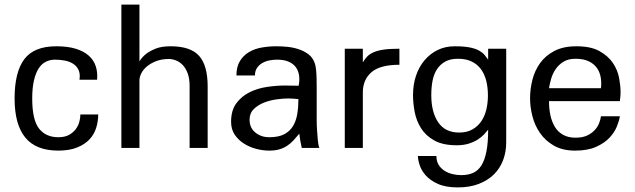

<svg xmlns="http://www.w3.org/2000/svg" viewBox="-20 -648 2782 841"><path d="M410.2 -146.5Q410.2 -117.2 401.4 -88.4Q392.6 -59.6 372.1 -37.6Q351.6 -15.6 317.9 -2Q284.2 11.7 235.4 11.7Q137.7 11.7 90.8 -45.4Q43.9 -102.5 43.9 -216.8Q43.9 -332 86.4 -388.7Q128.9 -445.3 226.6 -445.3Q276.4 -445.3 311.5 -434.6Q346.7 -423.8 368.7 -404.3Q390.6 -384.8 399.4 -357.9Q408.2 -331.1 405.3 -298.8H328.1Q332 -324.2 324.2 -341.3Q316.4 -358.4 300.3 -368.7Q284.2 -378.9 263.2 -382.8Q242.2 -386.7 220.7 -386.7Q200.2 -386.7 181.6 -377.9Q163.1 -369.1 149.9 -349.1Q136.7 -329.1 128.9 -296.4Q121.1 -263.7 121.1 -216.8Q121.1 -123 150.9 -85Q180.7 -46.9 235.4 -46.9Q263.7 -46.9 282.2 -57.1Q300.8 -67.4 312 -82.5Q323.2 -97.7 327.6 -114.7Q332 -131.8 332 -146.5H410.2Z M810.5 0V-273.4Q810.5 -303.7 802.2 -326.2Q793.9 -348.6 781.2 -362.3Q768.6 -376 752 -382.8Q735.4 -389.6 719.7 -389.6Q688.5 -389.6 664.6 -380.4Q640.6 -371.1 624 -357.4Q607.4 -343.8 599.1 -327.1Q590.8 -310.5 590.8 -295.9V0H511.7V-627.9H590.8V-378.9Q601.6 -397.5 620.1 -412.1Q636.7 -424.8 662.1 -435.1Q687.5 -445.3 727.5 -445.3Q814.5 -445.3 852.1 -403.3Q889.6 -361.3 889.6 -269.5V0Z M1301.8 0Q1297.9 -16.6 1295.4 -31.2Q1293 -45.9 1291 -62.5Q1277.3 -45.9 1264.6 -32.2Q1252 -18.6 1236.8 -8.8Q1221.7 1 1203.1 6.3Q1184.6 11.7 1159.2 11.7Q1130.9 11.7 1101.6 3.9Q1072.3 -3.9 1047.9 -19.5Q1023.4 -35.2 1007.8 -58.6Q992.2 -82 992.2 -114.3Q992.2 -164.1 1014.6 -194.8Q1037.1 -225.6 1071.8 -243.2Q1106.4 -260.7 1148.4 -267.1Q1190.4 -273.4 1228.5 -273.4Q1244.1 -273.4 1258.3 -272.9Q1272.5 -272.5 1288.1 -272.5Q1293 -296.9 1290 -317.4Q1287.1 -337.9 1275.9 -353.5Q1264.6 -369.1 1244.1 -377.9Q1223.6 -386.7 1193.4 -386.7Q1176.8 -386.7 1159.7 -383.3Q1142.6 -379.9 1128.4 -371.6Q1114.3 -363.3 1105.5 -350.1Q1096.7 -336.9 1096.7 -317.4H1015.6Q1015.6 -355.5 1030.8 -380.4Q1045.9 -405.3 1070.8 -419.9Q1095.7 -434.6 1127 -439.9Q1158.2 -445.3 1190.4 -445.3Q1212.9 -445.3 1238.3 -442.9Q1263.7 -440.4 1287.6 -432.6Q1311.5 -424.8 1330.6 -410.6Q1349.6 -396.5 1358.4 -372.1Q1362.3 -362.3 1364.3 -343.8Q1366.2 -325.2 1366.7 -304.7Q1367.2 -284.2 1367.2 -264.6Q1367.2 -246.1 1367.2 -234.4V-158.2Q1367.2 -143.6 1367.2 -122.1Q1367.2 -100.6 1368.7 -78.1Q1370.1 -55.7 1372.1 -34.2Q1374 -12.7 1378.9 0ZM1287.1 -213.9Q1276.4 -214.8 1265.1 -215.8Q1253.9 -216.8 1243.2 -216.8Q1221.7 -216.8 1192.4 -212.9Q1163.1 -209 1136.7 -198.7Q1110.4 -188.5 1091.8 -170.4Q1073.2 -152.3 1073.2 -124Q1073.2 -87.9 1098.6 -67.4Q1124 -46.9 1159.2 -46.9Q1200.2 -46.9 1225.1 -60.1Q1250 -73.2 1263.7 -96.2Q1277.3 -119.1 1282.2 -149.4Q1287.1 -179.7 1287.1 -213.9Z M1729.5 -364.3Q1644.5 -364.3 1606.9 -331.5Q1569.3 -298.8 1569.3 -243.2V0H1490.2V-434.6H1569.3V-375Q1578.1 -389.6 1588.4 -400.4Q1598.6 -411.1 1616.2 -418.9Q1633.8 -426.8 1660.6 -430.7Q1687.5 -434.6 1729.5 -434.6V-364.3Z M2197.3 -24.4Q2197.3 17.6 2183.6 53.7Q2169.9 89.8 2143.1 116.2Q2116.2 142.6 2076.7 157.7Q2037.1 172.9 1985.4 172.9Q1931.6 172.9 1897.5 157.2Q1863.3 141.6 1844.2 119.6Q1825.2 97.7 1817.9 74.2Q1810.5 50.8 1810.5 35.2H1891.6Q1891.6 57.6 1900.9 73.2Q1910.2 88.9 1925.8 99.1Q1941.4 109.4 1960.9 114.3Q1980.5 119.1 2000 119.1Q2030.3 119.1 2052.2 109.4Q2074.2 99.6 2088.9 76.2Q2103.5 52.7 2110.8 14.6Q2118.2 -23.4 2118.2 -80.1Q2111.3 -71.3 2100.6 -59.6Q2089.8 -47.9 2073.2 -37.1Q2056.6 -26.4 2033.7 -19Q2010.7 -11.7 1980.5 -11.7Q1919.9 -11.7 1882.3 -32.7Q1844.7 -53.7 1824.2 -86.4Q1803.7 -119.1 1796.4 -157.7Q1789.1 -196.3 1789.1 -231.4Q1789.1 -277.3 1802.2 -316.4Q1815.4 -355.5 1839.8 -384.3Q1864.3 -413.1 1897.5 -429.2Q1930.7 -445.3 1971.7 -445.3Q2013.7 -445.3 2039.1 -439.9Q2064.5 -434.6 2079.6 -425.8Q2094.7 -417 2103 -406.7Q2111.3 -396.5 2118.2 -386.7V-434.6H2197.3ZM2117.2 -229.5Q2117.2 -264.6 2109.9 -293.9Q2102.5 -323.2 2086.9 -344.7Q2071.3 -366.2 2046.4 -378.4Q2021.5 -390.6 1986.3 -390.6Q1952.1 -390.6 1929.7 -377.9Q1907.2 -365.2 1893.6 -343.8Q1879.9 -322.3 1874.5 -293.5Q1869.1 -264.6 1869.1 -231.4Q1869.1 -157.2 1899.4 -112.3Q1929.7 -67.4 1991.2 -67.4Q2025.4 -67.4 2049.3 -81.1Q2073.2 -94.7 2088.4 -117.2Q2103.5 -139.6 2110.4 -168.9Q2117.2 -198.2 2117.2 -229.5Z M2698.2 -246.1Q2698.2 -236.3 2697.8 -228.5Q2697.3 -220.7 2696.3 -215.8Q2695.3 -210 2695.3 -205.1H2384.8Q2384.8 -170.9 2391.1 -142.1Q2397.5 -113.3 2411.1 -91.3Q2424.8 -69.3 2447.3 -57.1Q2469.7 -44.9 2501 -44.9Q2531.2 -44.9 2551.3 -54.2Q2571.3 -63.5 2584.5 -77.6Q2597.7 -91.8 2604 -107.9Q2610.4 -124 2612.3 -138.7H2695.3Q2692.4 -120.1 2682.1 -94.2Q2671.9 -68.4 2649.9 -44.9Q2627.9 -21.5 2591.3 -4.9Q2554.7 11.7 2499 11.7Q2444.3 11.7 2406.7 -9.8Q2369.1 -31.2 2345.7 -64.9Q2322.3 -98.6 2312 -139.2Q2301.8 -179.7 2301.8 -216.8Q2301.8 -257.8 2312 -298.3Q2322.3 -338.9 2345.7 -371.6Q2369.1 -404.3 2408.2 -424.8Q2447.3 -445.3 2504.9 -445.3Q2568.4 -445.3 2606.4 -423.8Q2644.5 -402.3 2665 -371.6Q2685.5 -340.8 2691.9 -306.2Q2698.2 -271.5 2698.2 -246.1ZM2612.3 -261.7Q2615.2 -285.2 2611.3 -308.6Q2607.4 -332 2594.7 -350.1Q2582 -368.2 2559.1 -379.4Q2536.1 -390.6 2501 -390.6Q2468.8 -390.6 2447.8 -377.4Q2426.8 -364.3 2413.6 -344.7Q2400.4 -325.2 2394 -302.7Q2387.7 -280.3 2384.8 -261.7Z"/></svg>

Font: Padauk GrcRegTest
Style: Regular
Weight: 500
Designer: Debbi Hosken
Foundry: SIL
Version: Version 2.0